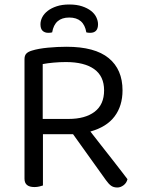

<svg xmlns="http://www.w3.org/2000/svg" viewBox="-20 -827 629 854"><path d="M171 -2Q165 0 155 2.5Q145 5 133 5Q89 5 89 -32V-564Q89 -580 97 -588.5Q105 -597 122 -602Q151 -611 193.5 -615Q236 -619 276 -619Q402 -619 463.5 -568.5Q525 -518 525 -425Q525 -356 489.5 -309Q454 -262 382 -242Q407 -210 432 -178Q457 -146 479.5 -117.5Q502 -89 519.5 -66Q537 -43 547 -30Q543 -13 529.5 -3Q516 7 502 7Q485 7 474 -1Q463 -9 451 -26L305 -230H171ZM285 -298Q359 -298 401 -330Q443 -362 443 -425Q443 -488 399 -519.5Q355 -551 273 -551Q246 -551 218.5 -548.5Q191 -546 170 -542V-298ZM288 -749Q223 -749 212 -683Q208 -682 204 -681.5Q200 -681 195 -681Q179 -681 169.5 -690Q160 -699 160 -719Q160 -735 168 -750.5Q176 -766 192 -778.5Q208 -791 232 -799Q256 -807 288 -807Q321 -807 345 -799Q369 -791 385 -778.5Q401 -766 408.5 -750Q416 -734 416 -719Q416 -681 381 -681Q372 -681 364 -683Q353 -749 288 -749Z"/></svg>

Font: Baloo Da 2
Style: Regular
Weight: 400
Designer: Noopur Datye, Sulekha Rajkumar and Ek Type
Foundry: Ek Type
Version: Version 1.640;hotconv 1.0.111;makeotfexe 2.5.65597; ttfautoh